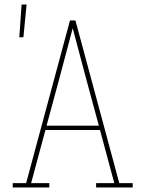

<svg xmlns="http://www.w3.org/2000/svg" viewBox="-20 -825 640 845"><path d="M197 0H36V-19H95L288 -735H312L505 -19H564V0H403V-19H483L420 -253H180L117 -19H197ZM185 -272H415L356 -490Q342 -543 328 -595.5Q314 -648 300 -701Q286 -648 272 -595.5Q258 -543 244 -490ZM65 -661 75 -805H97L83 -661Z"/></svg>

Font: Iosevka HT Thin Extended
Style: Regular
Weight: 100
Width: 7
Monospace: yes
Designer: Belleve Invis
Foundry: Belleve Invis
Version: Version 32.3.0; ttfautohint (v1.8.4)